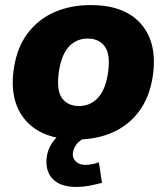

<svg xmlns="http://www.w3.org/2000/svg" viewBox="-20 -539 657 757"><path d="M282 11Q146 11 80.5 -65Q15 -141 35 -272Q48 -354 90 -409Q132 -464 195.5 -491.5Q259 -519 337 -519Q473 -519 537.5 -443Q602 -367 582 -236Q569 -154 527.5 -99Q486 -44 423 -16.5Q360 11 282 11ZM292 -121Q334 -121 364 -151Q394 -181 405 -246Q417 -322 394 -354.5Q371 -387 326 -387Q283 -387 253.5 -357Q224 -327 213 -262Q201 -186 223.5 -153.5Q246 -121 292 -121ZM280 198Q223 198 193 171.5Q163 145 163 99Q163 49 197 9.5Q231 -30 283 -48L326 0Q294 12 280.5 31.5Q267 51 267 70Q267 88 281 99.5Q295 111 316 111Q330 111 342.5 108.5Q355 106 370 101L382 182Q350 190 328 194Q306 198 280 198Z"/></svg>

Font: Mulish Black
Style: Italic
Weight: 900
Italic angle: -9°
Designer: Vernon Adams
Foundry: Vernon Adams
Version: Version 3.603; ttfautohint (v1.8.3)